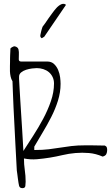

<svg xmlns="http://www.w3.org/2000/svg" viewBox="-20 -977 577 998"><path d="M44.9 -554.7Q38.1 -565.4 35.2 -579.1Q32.2 -592.8 31.7 -606.4Q31.2 -620.1 31.7 -633.3Q32.2 -646.5 32.2 -657.2V-670.9Q32.2 -680.7 32.7 -690.9Q33.2 -701.2 33.7 -710.9Q34.2 -720.7 34.2 -724.6Q35.2 -727.5 43.9 -732.4Q52.7 -737.3 56.6 -736.3Q73.2 -732.4 76.2 -719.7Q79.1 -707 78.1 -692.9Q77.1 -678.7 77.6 -668Q78.1 -657.2 89.8 -657.2H225.6Q247.1 -657.2 260.7 -644.5Q274.4 -631.8 282.2 -613.3Q290 -594.7 292.5 -575.2Q294.9 -555.7 294.9 -541Q294.9 -497.1 281.2 -453.6Q267.6 -410.2 246.1 -368.2Q224.6 -326.2 201.2 -287.6Q177.7 -249 158.2 -214.8V-197.3Q203.1 -197.3 233.9 -201.2Q264.6 -205.1 292.5 -209.5Q320.3 -213.9 351.1 -217.8Q381.8 -221.7 427.7 -221.7H447.3Q460.9 -221.7 476.6 -221.2Q492.2 -220.7 504.9 -220.7H524.4Q533.2 -216.8 535.2 -210.4Q537.1 -204.1 537.1 -197.3Q537.1 -185.5 532.7 -176.3Q528.3 -167 513.7 -163.1Q477.5 -178.7 442.4 -181.6Q407.2 -184.6 372.6 -181.6Q337.9 -178.7 305.2 -170.9Q272.5 -163.1 239.3 -157.7Q206.1 -152.3 172.4 -149.4Q138.7 -146.5 104.5 -153.3Q104.5 -122.1 108.9 -92.8Q113.3 -63.5 113.3 -32.2Q113.3 -22.5 111.8 -10.7Q110.4 1 96.7 1Q90.8 1 85.9 -1.5Q81.1 -3.9 79.1 -11.7Q78.1 -14.6 76.2 -26.4Q74.2 -38.1 72.8 -50.3Q71.3 -62.5 69.8 -73.7Q68.4 -85 67.4 -90.8Q66.4 -108.4 64.5 -144Q62.5 -179.7 60.1 -226.1Q57.6 -272.5 55.2 -322.8Q52.7 -373 50.3 -418.9Q47.9 -464.8 46.9 -501Q45.9 -537.1 44.9 -554.7ZM79.1 -566.4Q80.1 -551.8 81.5 -522.9Q83 -494.1 85.4 -457Q87.9 -419.9 90.3 -379.4Q92.8 -338.9 95.2 -302.2Q97.7 -265.6 99.1 -235.8Q100.6 -206.1 101.6 -192.4Q125 -228.5 152.3 -271Q179.7 -313.5 204.1 -358.9Q228.5 -404.3 244.6 -451.2Q260.7 -498 260.7 -543Q260.7 -561.5 253.4 -576.7Q246.1 -591.8 233.9 -602.1Q221.7 -612.3 205.1 -617.7Q188.5 -623 170.9 -623Q162.1 -623 146.5 -621.1Q130.9 -619.1 115.7 -614.3Q100.6 -609.4 89.8 -600.6Q79.1 -591.8 79.1 -578.1ZM210 -786.1 197.3 -778.3Q187.5 -783.2 189.9 -795.4Q192.4 -807.6 194.3 -815.4Q195.3 -818.4 197.3 -826.2Q199.2 -834 201.2 -837.9Q207 -844.7 215.3 -856.9Q223.6 -869.1 231.9 -881.3Q240.2 -893.6 248.5 -904.3Q256.8 -915 261.7 -921.9Q266.6 -927.7 272 -934.1Q277.3 -940.4 284.7 -946.3Q292 -952.1 299.3 -955.1Q306.6 -958 313.5 -957Q315.4 -956.1 318.4 -954.6Q321.3 -953.1 323.2 -952.1Z"/></svg>

Font: Waiting for the Sunrise
Style: Regular
Weight: 300
Version: Version 1.001 2001